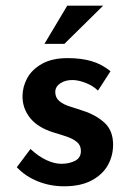

<svg xmlns="http://www.w3.org/2000/svg" viewBox="-20 -645 465 674"><path d="M205 9Q156 9 112.5 -8.5Q69 -26 39 -58L87 -122Q115 -96 143 -83Q171 -70 195 -70Q223 -70 243.5 -80.5Q264 -91 264 -115Q264 -135 250 -146.5Q236 -158 214 -165.5Q192 -173 168 -180Q113 -197 86 -230.5Q59 -264 59 -307Q59 -340 75.5 -370.5Q92 -401 127.5 -421Q163 -441 217 -441Q265 -441 301 -430.5Q337 -420 368 -395L324 -327Q306 -344 282 -353.5Q258 -363 238 -364Q211 -365 192.5 -353Q174 -341 174 -322Q174 -302 188.5 -290Q203 -278 226 -271Q249 -264 272 -256Q318 -241 347.5 -213.5Q377 -186 377 -137Q377 -98 358.5 -65Q340 -32 301.5 -11.5Q263 9 205 9ZM342 -625 206 -491H136L216 -625Z"/></svg>

Font: Reem Kufi Fun Medium
Style: Regular
Weight: 500
Designer: Khaled Hosny
Version: Version 1.005